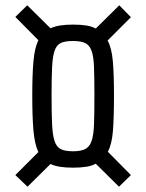

<svg xmlns="http://www.w3.org/2000/svg" viewBox="-20 -708 553 726"><path d="M84 -2 38 -46 125 -133Q111 -163 106.5 -214.5Q102 -266 102 -348Q102 -426 106.5 -476.5Q111 -527 125 -556L38 -644L83 -688L171 -601Q186 -608 206.5 -611.5Q227 -615 256 -615Q286 -615 307 -611.5Q328 -608 342 -600L431 -688L475 -643L387 -555Q402 -527 406.5 -478.5Q411 -430 411 -348Q411 -262 407 -212.5Q403 -163 388 -134L475 -46L430 -2L342 -89Q328 -81 306.5 -77.5Q285 -74 256 -74Q227 -74 206 -77.5Q185 -81 171 -88ZM256 -136Q285 -136 301.5 -144Q318 -152 326 -174Q334 -196 335.5 -237.5Q337 -279 337 -348Q337 -414 335.5 -454.5Q334 -495 326 -516.5Q318 -538 301.5 -545.5Q285 -553 256 -553Q226 -553 210 -545.5Q194 -538 186.5 -516.5Q179 -495 177 -454.5Q175 -414 175 -348Q175 -279 177 -237.5Q179 -196 186.5 -174Q194 -152 210 -144Q226 -136 256 -136Z"/></svg>

Font: Saira ExtraCondensed Medium
Style: Regular
Weight: 500
Width: 2
Designer: Hector Gatti with collaboration of the Omnibus-Type team
Foundry: Omnibus-Type
Version: Version 1.101